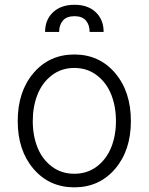

<svg xmlns="http://www.w3.org/2000/svg" viewBox="-20 -784 631 815"><path d="M171.4 -648.4Q171.4 -700.2 205.1 -731.9Q238.8 -763.7 296.4 -763.7Q353.5 -763.7 386.7 -731.9Q419.9 -700.2 419.9 -648.4H360.4Q360.4 -678.7 344.5 -697Q328.6 -715.3 296.4 -715.3Q263.2 -715.3 247.1 -696.8Q231 -678.2 231 -648.4ZM55.2 -270Q55.2 -395.5 122.3 -474.1Q189.5 -552.7 295.4 -552.7Q401.4 -552.7 468.5 -474.1Q535.6 -395.5 535.6 -270Q535.6 -145.5 468.5 -67.1Q401.4 11.2 295.4 11.2Q189.5 11.2 122.3 -67.1Q55.2 -145.5 55.2 -270ZM200 -77.1Q240.7 -46.4 295.4 -46.4Q350.1 -46.4 390.9 -77.1Q431.6 -107.9 451.9 -158Q472.2 -208 472.2 -270Q472.2 -332 452.1 -382.6Q432.1 -433.1 391.1 -464.4Q350.1 -495.6 295.4 -495.6Q240.7 -495.6 200 -464.4Q159.2 -433.1 139.2 -382.6Q119.1 -332 119.1 -270Q119.1 -208 139.2 -158Q159.2 -107.9 200 -77.1Z"/></svg>

Font: Interop Light
Style: Regular
Weight: 300
Designer: Rasmus Andersson, Google, Jang Haemin
Foundry: jhaemin
Version: Version 1.007